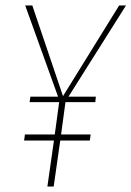

<svg xmlns="http://www.w3.org/2000/svg" viewBox="-20 -681 480 701"><path d="M440 -661 230 -328H330L328 -308H219L203 -190H311L308 -168H200L176 0H153L177 -168H68L71 -190H180L196 -308H88L91 -328H192L72 -661H98L210 -330L415 -661Z"/></svg>

Font: Fira Sans Extra Condensed Thin
Style: Italic
Weight: 250
Width: 3
Italic angle: -8°
Designer: Carrois Corporate & Edenspiekermann AG
Foundry: Carrois Corporate GbR & Edenspiekermann AG
Version: Version 4.203